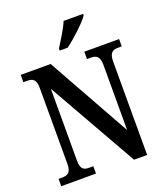

<svg xmlns="http://www.w3.org/2000/svg" viewBox="-164 -1044 1004 1157"><g transform="rotate(-20 337.5 -465.5)"><path d="M298 -784V-771H349C403 -811 484 -886 506 -921V-931H381C363 -886 325 -828 298 -784ZM27 0H250V-47H224C190 -47 169 -55 169 -115V-573L494 0H578V-599C578 -656 601 -667 634 -667H658V-714H435V-667H460C491 -667 516 -657 516 -603V-182L219 -714H27V-667H52C83 -667 108 -659 108 -603V-115C108 -55 84 -47 48 -47H27Z"/></g></svg>

Font: Noto Serif Tamil Condensed SemiBold
Style: Italic
Weight: 600
Width: 3
Italic angle: -12°
Designer: Indian Type Foundry, Tom Grace, and the Monotype Design Team
Foundry: Monotype Imaging Inc.
Version: Version 2.003